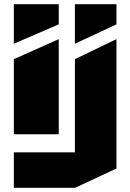

<svg xmlns="http://www.w3.org/2000/svg" viewBox="-20 -690 621 915"><path d="M46 -50V-408L259 -503H260V-50ZM46 -482V-670H260V-574L47 -482ZM337 205V-408L534 -503H535V113L338 205ZM46 205V36H337V205ZM337 -482V-670H535V-574L338 -482Z"/></svg>

Font: Foldit ExtraBold
Style: Regular
Weight: 800
Version: Version 1.003